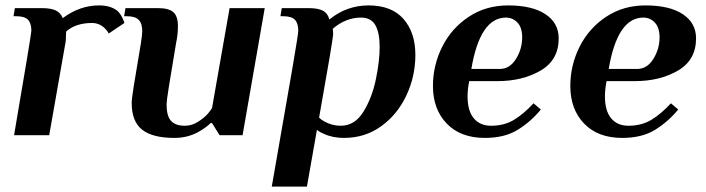

<svg xmlns="http://www.w3.org/2000/svg" viewBox="-20 -500 2612 710"><path d="M440 -415 382 -376Q378 -385 368 -395Q348 -415 320 -415Q261 -415 225 -384Q224 -379 224 -369Q224 -364 223.5 -354Q223 -344 221 -336L162 0H32Q73 -242 78 -272Q96 -380 96 -386Q96 -414 83.5 -427Q71 -440 40 -440H30L35 -470H134Q168 -470 186 -461.5Q204 -453 212 -433Q275 -480 346 -480Q389 -480 414 -460Q425 -450 432.5 -434Q440 -418 440 -415Z M467 -119Q467 -133 474.5 -181Q482 -229 501 -340Q506 -372 506 -385Q506 -413 493 -426.5Q480 -440 449 -440H439L444 -470H564Q604 -470 621 -455Q638 -440 638 -403Q638 -372 631 -340Q612 -227 604 -176.5Q596 -126 596 -114Q596 -71 612.5 -53Q629 -35 663 -35Q684 -35 701 -43.5Q718 -52 736 -67Q751 -80 764 -100L829 -470H959L877 0H792L764 -45H759Q745 -31 722 -17Q679 10 625 10Q544 10 505.5 -20.5Q467 -51 467 -119Z M1083 -386Q1083 -414 1070.5 -427Q1058 -440 1027 -440H1017L1022 -470H1121Q1156 -470 1174 -460.5Q1192 -451 1198 -428Q1262 -480 1343 -480Q1428 -480 1472 -430Q1516 -380 1516 -297Q1516 -218 1483 -147.5Q1450 -77 1390 -33.5Q1330 10 1252 10Q1210 10 1178 -5Q1162 -11 1152 -20L1115 190H985Q1041 -129 1062 -252Q1083 -375 1083 -386ZM1384 -326Q1384 -379 1368 -407Q1352 -435 1315 -435Q1259 -435 1211 -394V-389L1212 -375Q1212 -357 1160 -65Q1169 -56 1181 -50Q1209 -35 1240 -35Q1292 -35 1324 -87Q1356 -139 1370 -207Q1384 -275 1384 -326Z M1581 -182Q1581 -259 1615.5 -327.5Q1650 -396 1713.5 -438Q1777 -480 1859 -480Q1948 -480 1997 -447.5Q2046 -415 2046 -358Q2046 -278 1979 -239Q1912 -200 1820 -200H1715Q1709 -169 1709 -144Q1709 -90 1732 -62.5Q1755 -35 1796 -35Q1844 -35 1880 -56.5Q1916 -78 1953 -118L1980 -95Q1943 -50 1894.5 -20Q1846 10 1773 10Q1683 10 1632 -43Q1581 -96 1581 -182ZM1828 -245Q1865 -245 1888 -282Q1911 -319 1911 -362Q1911 -398 1893.5 -416.5Q1876 -435 1851 -435Q1755 -435 1723 -245Z M2089 -182Q2089 -259 2123.5 -327.5Q2158 -396 2221.5 -438Q2285 -480 2367 -480Q2456 -480 2505 -447.5Q2554 -415 2554 -358Q2554 -278 2487 -239Q2420 -200 2328 -200H2223Q2217 -169 2217 -144Q2217 -90 2240 -62.5Q2263 -35 2304 -35Q2352 -35 2388 -56.5Q2424 -78 2461 -118L2488 -95Q2451 -50 2402.5 -20Q2354 10 2281 10Q2191 10 2140 -43Q2089 -96 2089 -182ZM2336 -245Q2373 -245 2396 -282Q2419 -319 2419 -362Q2419 -398 2401.5 -416.5Q2384 -435 2359 -435Q2263 -435 2231 -245Z"/></svg>

Font: Philosopher
Style: Bold Italic
Weight: 700
Italic angle: -10°
Designer: Jovanny Lemonad
Foundry: Jovanny Lemonad
Version: Version 2.000